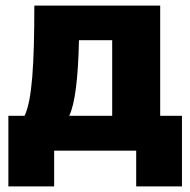

<svg xmlns="http://www.w3.org/2000/svg" viewBox="-20 -540 682 688"><path d="M10 128H174V0H468V128H632V-125H554V-520H103C103 -309 95 -181 68 -125H10ZM228 -125C249 -168 260 -261 263 -396H382V-125Z"/></svg>

Font: Fixel Display ExtraBold
Style: Regular
Weight: 800
Designer: AlfaBravo + MacPaw
Foundry: Kyrylo Tkachov, Marchela Mozhyna, Serhii Makarenko, Maria Weinstein, Zakhar Kryvoshyya
Version: Version 1.211